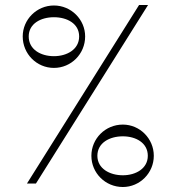

<svg xmlns="http://www.w3.org/2000/svg" viewBox="-20 -735 690 769"><path d="M88 0H124L573 -715H537ZM196 -463C265 -463 321 -519 321 -589C321 -657 265 -713 196 -713C127 -713 71 -657 71 -589C71 -519 127 -463 196 -463ZM297 -589C297 -537 248 -510 196 -510C143 -510 95 -537 95 -589C95 -640 143 -666 196 -666C248 -666 297 -641 297 -589ZM472 14C540 14 596 -42 596 -111C596 -180 540 -236 472 -236C402 -236 346 -180 346 -111C346 -42 402 14 472 14ZM572 -111C572 -60 524 -33 472 -33C419 -33 370 -60 370 -111C370 -163 419 -189 472 -189C524 -189 572 -163 572 -111Z"/></svg>

Font: Sprat Condensed Medium
Style: Regular
Weight: 500
Width: 3
Designer: Ethan Nakache
Foundry: Collletttivo
Version: Version 2.000;Glyphs 3.2 (3217)